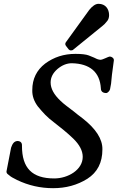

<svg xmlns="http://www.w3.org/2000/svg" viewBox="-20 -985 624 1005"><path d="M536 -498C544 -498 555 -511 556 -518C562 -547 561 -541 566 -594C572 -642 573 -643 576 -669C577 -680 566 -688 556 -689H555C544 -688 519 -672 505 -672C500 -672 495 -674 488 -676C481 -680 467 -686 444 -695C431 -700 408 -703 375 -703C314 -703 262 -686 216 -652C172 -618 149 -572 149 -514C148 -483 158 -455 178 -428C207 -393 226 -372 262 -345C294 -320 330 -292 363 -260C396 -228 413 -196 413 -164C413 -96 336 -51 264 -51C148 -51 95 -105 95 -221C96 -238 88 -246 72 -247C53 -246 45 -232 38 -212L14 -88V-87C14 -75 22 -73 30 -66C36 -60 49 -53 69 -43C129 -14 192 0 258 0C325 0 384 -16 437 -49C490 -83 516 -134 516 -203C517 -257 482 -311 413 -365C394 -379 378 -392 363 -404C339 -423 315 -439 296 -458C262 -490 245 -522 245 -553C245 -580 257 -603 281 -624C305 -644 330 -654 356 -654C450 -652 503 -608 508 -522C508 -506 519 -498 536 -498ZM496 -965C480 -965 464 -954 447 -933L327 -767C320 -759 320 -751 326 -744L339 -727C343 -723 347 -721 350 -721C354 -721 358 -722 361 -723L362 -724L516 -849C522 -853 531 -862 542 -876C548 -884 551 -894 551 -906C551 -938 532 -965 496 -965Z"/></svg>

Font: fbb
Style: Bold Italic
Weight: 700
Italic angle: -12°
Designer: David J. Perry, Michael Sharpe
Version: Version 0.991